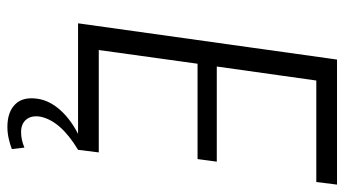

<svg xmlns="http://www.w3.org/2000/svg" viewBox="-226 -514 931 519"><g transform="rotate(90 239.5 -254.5)"><path d="M100 -56H392L385 0H43L141 -700H479L472 -644H183L204 -689L156 -348L145 -375H417L410 -323H137L156 -350L109 -11ZM323 191Q283 191 262 170Q241 149 247 109Q252 76 279 46.5Q306 17 350 -4L385 0Q345 24 322.5 50Q300 76 295 104Q292 127 303.5 140.5Q315 154 337 154Q358 154 379 145L383 179Q370 184 354.5 187.5Q339 191 323 191Z"/></g></svg>

Font: Pathway Extreme SemiCondensed ExtraLight
Style: Italic
Weight: 250
Width: 4
Italic angle: -8°
Version: Version 1.001;gftools[0.9.26]